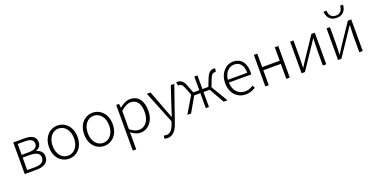

<svg xmlns="http://www.w3.org/2000/svg" viewBox="-25 -1804 5961 3049"><g transform="rotate(-20 2955.5 -279.5)"><path d="M100 0H302C426 0 506 -48 506 -152C506 -231 452 -268 394 -281V-285C445 -301 482 -336 482 -400C482 -494 410 -534 294 -534H100ZM158 -303V-487H285C382 -487 423 -455 423 -396C423 -339 382 -303 277 -303ZM158 -46V-256H283C390 -256 447 -220 447 -155C447 -84 395 -46 291 -46Z M849 13C978 13 1090 -89 1090 -266C1090 -444 978 -547 849 -547C720 -547 608 -444 608 -266C608 -89 720 13 849 13ZM849 -38C744 -38 669 -130 669 -266C669 -403 744 -496 849 -496C954 -496 1030 -403 1030 -266C1030 -130 954 -38 849 -38Z M1443 13C1572 13 1684 -89 1684 -266C1684 -444 1572 -547 1443 -547C1314 -547 1202 -444 1202 -266C1202 -89 1314 13 1443 13ZM1443 -38C1338 -38 1263 -130 1263 -266C1263 -403 1338 -496 1443 -496C1548 -496 1624 -403 1624 -266C1624 -130 1548 -38 1443 -38Z M1840 237H1898V46L1897 -52C1951 -10 2004 13 2054 13C2179 13 2289 -93 2289 -275C2289 -440 2217 -547 2075 -547C2010 -547 1948 -509 1897 -468H1895L1888 -534H1840ZM2050 -38C2010 -38 1955 -55 1898 -103V-412C1960 -466 2013 -496 2064 -496C2182 -496 2227 -403 2227 -274C2227 -132 2152 -38 2050 -38Z M2430 240C2528 240 2583 155 2614 62L2822 -534H2763L2654 -207C2639 -161 2622 -105 2606 -57H2601C2582 -105 2561 -161 2544 -207L2420 -534H2358L2576 7L2562 53C2536 130 2494 188 2429 188C2414 188 2397 184 2386 180L2374 229C2389 236 2409 240 2430 240Z M2848 0H2911L3056 -253H3160V0H3213V-253H3318L3461 0H3526L3358 -281L3407 -406C3434 -476 3460 -488 3488 -488C3496 -488 3498 -488 3505 -486L3516 -542C3511 -545 3500 -547 3490 -547C3442 -547 3401 -524 3364 -432L3314 -303H3213V-534H3160V-303H3059L3010 -432C2973 -524 2932 -547 2883 -547C2873 -547 2863 -545 2856 -542L2869 -486C2876 -488 2878 -488 2885 -488C2914 -488 2939 -476 2966 -406L3015 -281Z M3833 13C3909 13 3959 -12 4002 -39L3979 -82C3939 -54 3895 -36 3838 -36C3723 -36 3646 -127 3643 -256H4021C4023 -270 4024 -285 4024 -299C4024 -455 3947 -547 3818 -547C3698 -547 3584 -440 3584 -266C3584 -91 3695 13 3833 13ZM3643 -303C3654 -425 3732 -497 3818 -497C3912 -497 3970 -432 3970 -303Z M4166 0H4224V-253H4520V0H4579V-534H4520V-306H4224V-534H4166Z M4779 0H4835L5065 -342C5087 -375 5119 -424 5141 -457H5145C5142 -387 5138 -315 5138 -256V0H5196V-534H5139L4909 -192C4888 -159 4856 -110 4835 -76H4830C4833 -147 4836 -219 4836 -277V-534H4779Z M5395 0H5451L5681 -342C5703 -375 5735 -424 5757 -457H5761C5758 -387 5754 -315 5754 -256V0H5812V-534H5755L5525 -192C5504 -159 5472 -110 5451 -76H5446C5449 -147 5452 -219 5452 -277V-534H5395ZM5606 -635C5728 -635 5765 -724 5770 -799H5720C5718 -736 5690 -674 5606 -674C5519 -674 5493 -736 5491 -799H5439C5445 -724 5482 -635 5606 -635Z"/></g></svg>

Font: Noto Sans HK Light
Style: Regular
Weight: 300
Designer: Ryoko NISHIZUKA 西塚涼子 (kana, bopomofo & ideographs); Paul D. Hunt (Latin, Greek & Cyrillic); Sandoll Communications 산돌커뮤니
Foundry: Adobe
Version: Version 2.004;hotconv 1.0.118;makeotfexe 2.5.65603